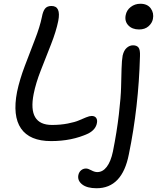

<svg xmlns="http://www.w3.org/2000/svg" viewBox="-20 -751 836 1022"><path d="M720.2 -594.2Q683.6 -594.2 663.1 -616Q642.6 -637.7 648.9 -669.9Q653.8 -696.8 676 -713.9Q698.2 -731 727.1 -731Q764.6 -731 782.5 -706.3Q800.3 -681.6 793.9 -649.9Q789.6 -627.9 770.5 -611.1Q751.5 -594.2 720.2 -594.2ZM252 0Q138.2 0 92 -66.9Q45.9 -133.8 70.8 -262.2Q84.5 -327.1 112.1 -400.1Q139.6 -473.1 166 -540.8Q192.4 -608.4 203.1 -661.1Q208.5 -690.9 219.7 -705.1Q231 -719.2 253.9 -719.2Q305.7 -719.2 290 -639.2Q278.8 -584 251.7 -515.1Q224.6 -446.3 197.5 -377.2Q170.4 -308.1 159.2 -251Q126.5 -85.9 256.8 -85.9Q302.2 -85.9 340.8 -93.5Q379.4 -101.1 399.4 -109.9Q419.4 -118.7 438 -126.2Q456.5 -133.8 467.8 -133.8Q484.4 -133.8 491.7 -123.5Q499 -113.3 496.1 -97.2Q490.2 -61 449.2 -40Q362.8 0 252 0ZM494.1 251Q443.4 251 417.5 230.7Q391.6 210.4 397 181.2Q400.4 165 411.6 155.5Q422.9 146 438 146Q448.7 146 466.1 155.5Q483.4 165 498 165Q526.9 165 548.3 137Q569.8 108.9 581.1 55.2Q602.1 -49.8 612.8 -142.6Q623.5 -235.4 624.5 -286.6Q625.5 -337.9 627 -384.5Q628.4 -431.2 632.8 -455.1Q639.2 -482.9 654.5 -496.3Q669.9 -509.8 688 -509.8Q708 -509.8 717.3 -498Q726.6 -486.3 725.1 -452.1Q717.8 -181.6 666 69.8Q630.9 251 494.1 251Z"/></svg>

Font: Shantell Sans Bouncy
Style: Italic
Weight: 400
Italic angle: -11.31°
Designer: Stephen Nixon, Anya Danilova, Shantell Martin
Foundry: Arrow Type
Version: Version 1.006;[9816181b4]